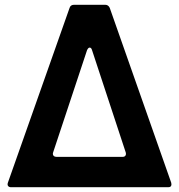

<svg xmlns="http://www.w3.org/2000/svg" viewBox="-20 -783 750 803"><path d="M26 0Q18 0 14 -5Q10 -10 13 -19L271 -750Q275 -763 290 -763H420Q433 -763 439 -750L696 -19Q697 -16 697 -12Q697 0 684 0ZM493 -127Q501 -127 504.5 -132Q508 -137 506 -145L365 -573Q362 -584 355 -584Q349 -584 344 -573L202 -145Q201 -143 201 -140Q201 -134 205 -130.5Q209 -127 216 -127Z"/></svg>

Font: Open Sauce Two
Style: Bold
Weight: 700
Designer: Alfredo Marco Pradil
Foundry: Creative Sauce Fz LLC
Version: Version 1.477